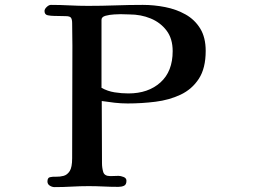

<svg xmlns="http://www.w3.org/2000/svg" viewBox="-20 -767 1040 785"><path d="M686 -558Q686 -475 636 -430Q586 -385 505 -385Q477 -385 448.5 -389.5Q420 -394 395 -408V-686Q395 -698 411.5 -702.5Q428 -707 447 -708Q466 -709 473 -709Q482 -709 491 -708.5Q500 -708 509 -708Q556 -708 596 -691.5Q636 -675 661 -642Q686 -609 686 -558ZM821 -559Q821 -614 798.5 -650.5Q776 -687 738.5 -708Q701 -729 655.5 -738Q610 -747 564 -747Q508 -747 452 -745Q396 -743 340 -743Q302 -743 264 -745Q226 -747 188 -747Q180 -747 171 -738.5Q162 -730 162 -722Q162 -707 175.5 -704.5Q189 -702 200 -702Q212 -702 224.5 -701.5Q237 -701 249 -701Q266 -701 270.5 -694Q275 -687 275 -672Q275 -649 275.5 -626Q276 -603 276 -580Q276 -465 275.5 -350Q275 -235 275 -120Q275 -83 265 -67.5Q255 -52 240 -48Q225 -44 209.5 -44.5Q194 -45 184 -42.5Q174 -40 174 -25Q174 -14 183.5 -8Q193 -2 203 -2Q238 -2 273 -4Q308 -6 342 -6Q373 -6 403 -4.5Q433 -3 464 -3Q477 -3 487 -7.5Q497 -12 497 -28Q497 -39 485 -43.5Q473 -48 465 -48Q457 -48 448 -47.5Q439 -47 431 -47Q407 -47 402 -64Q397 -81 397 -100Q397 -163 396.5 -226.5Q396 -290 396 -354Q422 -350 448.5 -347Q475 -344 502 -344Q559 -344 615.5 -351Q672 -358 718.5 -380Q765 -402 793 -445Q821 -488 821 -559Z"/></svg>

Font: UoqMunThenKhung
Style: Regular
Weight: 400
Designer: Font-Kai, 金井和夫, 宇文滿月
Foundry: Kazuo Kanai, Moonlit Owen
Version: Version 1.197